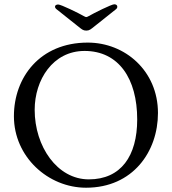

<svg xmlns="http://www.w3.org/2000/svg" viewBox="-20 -863 803 897"><path d="M252 -842C243 -842 237 -838 237 -832C237 -828 239 -824 244 -820L342 -742C362 -726 368 -720 383 -720C398 -720 404 -726 424 -742L522 -820C527 -824 528 -828 528 -832C528 -838 523 -843 514 -843C501 -843 419 -802 393 -787C384 -782 382 -782 373 -787C347 -802 265 -842 252 -842ZM45 -320C45 -130 205 14 382 14C601 14 718 -155 718 -335C718 -532 564 -664 390 -664C166 -664 45 -501 45 -320ZM375 -625C535 -625 621 -495 621 -305C621 -134 545 -25 395 -25C247 -25 142 -179 142 -350C142 -490 227 -625 375 -625Z"/></svg>

Font: EB Garamond 12
Style: Regular
Weight: 400
Version: Version 0.016+